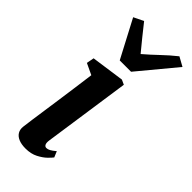

<svg xmlns="http://www.w3.org/2000/svg" viewBox="-274 -894 948 948"><g transform="rotate(45 200.5 -420.0)"><path d="M137.2 10Q108.1 10 88.4 1.6Q68.7 -6.8 59.7 -22.2Q50.6 -37.5 53.2 -58.6Q55.7 -80.8 60.4 -113.3Q65.1 -145.8 70.9 -186.5Q76.7 -227.2 83.5 -274.1Q90.3 -321.1 97.2 -372.1Q104.1 -423.1 111.2 -475.8L52.8 -503.4L60.2 -542.9L233.3 -567.4L258.1 -556L192.1 -101.1Q189.5 -83.1 194 -73.9Q198.5 -64.6 208.4 -64.6Q217.6 -64.6 228.3 -70.3Q238.9 -75.9 255.9 -90.2L268.9 -59.4Q263.7 -52.1 247 -35.4Q230.2 -18.8 202.6 -4.4Q175 10 137.2 10ZM158.8 -626.7 54.8 -824.4 106.3 -849.5Q131.3 -818.5 156.9 -786Q182.5 -753.6 209.4 -721.9Q246.4 -753.6 280.2 -786Q314 -818.5 352.8 -849.5L400.7 -823L237.9 -626.7Z"/></g></svg>

Font: Merriweather Light
Style: Italic
Weight: 300
Italic angle: -7.8°
Designer: Eben Sorkin
Foundry: Eben Sorkin
Version: Version 2.101